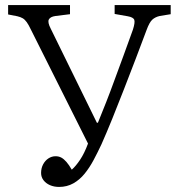

<svg xmlns="http://www.w3.org/2000/svg" viewBox="-20 -723 693 757"><path d="M213 14Q193 14 177 7Q161 0 151.5 -12.5Q142 -25 142 -41Q142 -60 150 -75Q158 -90 171 -98.5Q184 -107 199 -107Q212 -107 222 -101.5Q232 -96 242 -84.5Q252 -73 263 -54Q279 -68 296 -93.5Q313 -119 327 -157L102 -606Q93 -625 85.5 -635.5Q78 -646 69.5 -651Q61 -656 48 -659L12 -666V-703H256V-667L199 -660Q178 -657 172.5 -646Q167 -635 180 -610L362 -239H366Q382 -278 398.5 -320Q415 -362 431.5 -407.5Q448 -453 466.5 -502.5Q485 -552 504 -606Q513 -634 509.5 -644.5Q506 -655 483 -659L432 -668V-703H653V-667L610 -660Q592 -656 580.5 -645.5Q569 -635 558 -605Q538 -551 515 -491Q492 -431 468.5 -370.5Q445 -310 422.5 -254.5Q400 -199 380 -154Q365 -122 349 -92Q333 -62 313.5 -38Q294 -14 269 0Q244 14 213 14Z"/></svg>

Font: Literata 18pt Light
Style: Regular
Weight: 300
Designer: Latin by Veronika Burian and Jose Scaglione. Greek by Irene Vlachou. Cyrillic by Vera Evstafieva.
Foundry: TypeTogether
Version: Version 3.103;gftools[0.9.29]